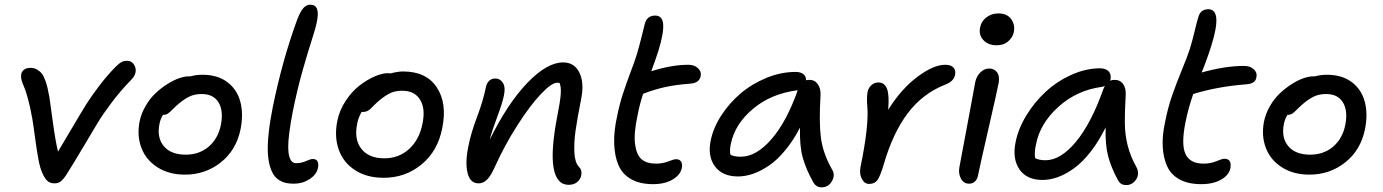

<svg xmlns="http://www.w3.org/2000/svg" viewBox="-20 -780 5958 827"><path d="M214.8 9.8Q196.3 9.8 184.6 -0.5Q172.9 -10.7 162.1 -35.2Q152.8 -55.2 145.8 -92Q138.7 -128.9 131.1 -186.5Q123.5 -244.1 119.1 -269Q110.4 -318.4 100.1 -355.7Q89.8 -393.1 83 -407.5Q76.2 -421.9 72.8 -435.3Q69.3 -448.7 71.8 -461.9Q74.2 -473.1 84.5 -480.5Q94.7 -487.8 110.8 -487.8Q127.4 -487.8 140.1 -480.2Q152.8 -472.7 160.6 -462.4Q168.5 -452.1 175.3 -432.9Q182.1 -413.6 185.1 -399.7Q188 -385.7 192.9 -360.8Q194.8 -349.6 207 -259Q219.2 -168.5 230 -127Q248.5 -157.7 289.3 -227.1Q330.1 -296.4 350.6 -329.3Q371.1 -362.3 407 -409.7Q442.9 -457 479 -493.2Q493.2 -507.3 503.2 -512.7Q513.2 -518.1 527.8 -518.1Q545.9 -518.1 556.4 -502.9Q566.9 -487.8 564 -469.2Q561 -452.1 544.9 -436Q500 -390.1 461.9 -339.6Q423.8 -289.1 400.9 -251.2Q377.9 -213.4 337.4 -144.8Q296.9 -76.2 266.1 -27.8Q252.4 -6.8 241.5 1.5Q230.5 9.8 214.8 9.8Z M776.9 -27.8Q708 -27.8 658.7 -59.1Q609.4 -90.3 589.4 -142.3Q569.3 -194.3 581.1 -255.9Q588.4 -291.5 607.2 -323.7Q626 -356 649.9 -378.4Q673.8 -400.9 700.4 -417.7Q727.1 -434.6 751 -442.9Q774.9 -451.2 793 -451.2H800.8Q824.7 -458 852.1 -458Q916.5 -458 958.5 -426.8Q1000.5 -395.5 1014.9 -342.8Q1029.3 -290 1016.1 -223.1Q997.6 -133.3 931.2 -80.6Q864.7 -27.8 776.9 -27.8ZM667 -247.1Q654.8 -187.5 685.5 -150.6Q716.3 -113.8 779.8 -113.8Q837.9 -113.8 878.4 -147.9Q918.9 -182.1 931.2 -241.2Q943.4 -302.2 921.4 -338.6Q899.4 -375 849.1 -375Q819.8 -375 798.3 -365.2Q776.9 -355.5 752 -335Q739.3 -324.7 724.9 -310.1Q710.4 -295.4 702.4 -290.3Q694.3 -285.2 682.1 -285.2Q670.9 -267.1 667 -247.1Z M1246.6 11.2Q1228 11.2 1213.4 8.3Q1198.7 5.4 1183.8 -3.4Q1168.9 -12.2 1158.9 -27.1Q1148.9 -42 1141.8 -67.1Q1134.8 -92.3 1133.5 -126.2Q1132.3 -160.2 1137.5 -208.7Q1142.6 -257.3 1154.8 -317.9Q1195.8 -519.5 1258.8 -691.9Q1272.9 -729.5 1286.1 -744.6Q1299.3 -759.8 1316.9 -759.8Q1360.4 -759.8 1344.7 -686Q1339.4 -658.2 1323 -607.9Q1306.6 -557.6 1283.7 -477.1Q1260.7 -396.5 1240.7 -297.9Q1231 -247.1 1226.1 -208.5Q1221.2 -169.9 1221.4 -145.3Q1221.7 -120.6 1226.3 -105.2Q1231 -89.8 1238.3 -83.5Q1245.6 -77.1 1255.9 -77.1Q1277.8 -77.1 1298.1 -86.2Q1318.4 -95.2 1326.7 -95.2Q1356.4 -95.2 1349.6 -57.1Q1343.8 -28.3 1313.5 -8.5Q1283.2 11.2 1246.6 11.2Z M1632.3 -14.2Q1560.1 -14.2 1509.5 -46.9Q1459 -79.6 1439.2 -135Q1419.4 -190.4 1432.6 -257.8Q1441.9 -304.7 1468.8 -345.5Q1495.6 -386.2 1528.3 -411.4Q1561 -436.5 1593.5 -450.7Q1626 -464.8 1650.4 -464.8Q1652.3 -464.8 1656.5 -464.4Q1660.6 -463.9 1662.6 -463.9Q1693.4 -472.2 1716.3 -472.2Q1816.4 -472.2 1861.6 -403.3Q1906.7 -334.5 1884.8 -228Q1866.2 -130.4 1796.4 -72.3Q1726.6 -14.2 1632.3 -14.2ZM1518.6 -247.1Q1504.4 -180.2 1536.4 -139.2Q1568.4 -98.1 1635.7 -98.1Q1697.8 -98.1 1741.7 -137.9Q1785.6 -177.7 1799.3 -245.1Q1813.5 -311 1789.8 -350.1Q1766.1 -389.2 1712.4 -389.2Q1683.6 -389.2 1662.6 -379.6Q1641.6 -370.1 1615.7 -349.1Q1604.5 -339.8 1593.3 -328.6Q1582 -317.4 1576.4 -311.8Q1570.8 -306.2 1562.7 -302Q1554.7 -297.9 1545.4 -297.9H1537.6Q1522.5 -271.5 1518.6 -247.1Z M2429.2 16.1Q2377.4 16.1 2364.5 -56.9Q2351.6 -129.9 2380.4 -279.8Q2393.1 -343.3 2395.3 -374.8Q2397.5 -406.2 2390.1 -422.9Q2387.2 -423.8 2380.4 -423.8Q2356 -423.8 2309.6 -374.8Q2263.2 -325.7 2208.7 -240.7Q2154.3 -155.8 2112.3 -63Q2094.7 -23.4 2078.4 -6.8Q2062 9.8 2041.5 9.8Q2004.9 9.8 1993.9 -35.2Q1982.9 -80.1 1997.6 -150.9Q2008.8 -208 2034.9 -276.6Q2061 -345.2 2073.2 -405.8Q2076.2 -421.9 2086.9 -431.9Q2097.7 -441.9 2113.3 -441.9Q2134.3 -441.9 2146.2 -423.1Q2158.2 -404.3 2150.4 -368.2Q2143.6 -334.5 2121.6 -276.4Q2099.6 -218.3 2089.4 -178.2Q2166.5 -335 2251.5 -423.1Q2336.4 -511.2 2405.3 -511.2Q2454.1 -511.2 2475.6 -467.3Q2497.1 -423.3 2483.4 -355Q2466.3 -268.6 2459 -216.6Q2451.7 -164.6 2454.1 -121.6Q2456.5 -78.6 2474.1 -61Q2488.3 -46.9 2483.4 -23.9Q2480 -7.8 2466.1 4.2Q2452.1 16.1 2429.2 16.1Z M2793 13.2Q2736.3 13.2 2698.7 -8.1Q2661.1 -29.3 2644.3 -67.9Q2627.4 -106.4 2625.5 -160.4Q2623.5 -214.4 2638.2 -279.8Q2647.9 -329.1 2662.8 -375Q2677.7 -420.9 2696 -469.2Q2714.4 -517.6 2723.1 -545.9Q2733.9 -582 2744.4 -625.2Q2754.9 -668.5 2757.8 -679.2Q2767.6 -712.9 2802.2 -712.9Q2833.5 -712.9 2836.4 -675.3Q2839.4 -637.7 2815.9 -561Q2799.8 -511.7 2785.2 -473.1Q2873 -501 2944.8 -501Q2970.7 -501 2986.3 -486.3Q3002 -471.7 2998 -452.1Q2992.2 -422.9 2955.1 -419.9Q2890.6 -415 2844.2 -404.8Q2797.9 -394.5 2750 -376Q2734.9 -329.6 2726.1 -283.2Q2709.5 -206.1 2715.3 -159.9Q2721.2 -113.8 2742.9 -94.5Q2764.6 -75.2 2806.2 -75.2Q2834 -75.2 2858.2 -84.7Q2882.3 -94.2 2892.1 -94.2Q2907.2 -94.2 2913.6 -84Q2919.9 -73.7 2917 -57.1Q2911.1 -26.9 2877.4 -6.8Q2843.8 13.2 2793 13.2Z M3158.7 -20Q3091.3 -20 3059.3 -63.7Q3027.3 -107.4 3041 -173.8Q3051.8 -228.5 3086.4 -282.2Q3121.1 -335.9 3169.9 -377.4Q3218.8 -418.9 3281.5 -444.6Q3344.2 -470.2 3406.7 -470.2Q3428.2 -470.2 3440.2 -460.9Q3452.1 -451.7 3452.1 -434.1Q3457 -436 3466.8 -436Q3489.7 -436 3502.9 -417Q3516.1 -397.9 3514.2 -368.2Q3507.3 -253.4 3515.9 -186.8Q3524.4 -120.1 3564 -49.8Q3578.6 -26.9 3563.5 0Q3548.3 26.9 3519 26.9Q3494.1 26.9 3481.9 2.9Q3452.1 -50.3 3438 -100.1Q3423.8 -149.9 3425.8 -230Q3397 -174.8 3362.5 -133.1Q3328.1 -91.3 3293 -67.4Q3257.8 -43.5 3224.4 -31.7Q3190.9 -20 3158.7 -20ZM3127.9 -160.2Q3122.1 -132.8 3126 -113.8Q3140.6 -105 3170.9 -105Q3236.8 -105 3302.2 -179.7Q3367.7 -254.4 3416 -391.1H3414.1Q3300.8 -376.5 3222.9 -310.8Q3145 -245.1 3127.9 -160.2Z M3723.6 12.2Q3703.6 12.2 3692.1 -9.8Q3680.7 -31.7 3686.5 -61Q3723.1 -238.3 3715.8 -320.8Q3712.4 -357.4 3716.8 -383.8Q3720.7 -401.9 3733.4 -413.3Q3746.1 -424.8 3763.7 -424.8Q3789.6 -424.8 3800.3 -398.4Q3811 -372.1 3805.7 -307.1Q3861.8 -397 3931.4 -449Q4001 -501 4050.8 -501Q4076.2 -501 4086.9 -489Q4097.7 -477.1 4093.8 -457Q4087.4 -429.2 4052.7 -416Q3954.6 -377.9 3889.9 -292.2Q3825.2 -206.5 3785.6 -68.8Q3771 -20 3759 -3.9Q3747.1 12.2 3723.6 12.2Z M4272.9 -585Q4236.3 -585 4215.6 -607.4Q4194.8 -629.9 4201.7 -662.1Q4206.5 -688.5 4228.8 -705.3Q4251 -722.2 4279.8 -722.2Q4317.9 -722.2 4335.4 -697.8Q4353 -673.3 4346.7 -641.1Q4342.3 -619.6 4323 -602.3Q4303.7 -585 4272.9 -585ZM4153.8 11.2Q4130.9 11.2 4118.9 -11Q4106.9 -33.2 4112.8 -62Q4134.3 -174.3 4153.6 -280Q4172.9 -385.7 4180.7 -426.8Q4186 -451.7 4202.9 -468.3Q4219.7 -484.9 4240.7 -484.9Q4262.7 -484.9 4274.7 -468.5Q4286.6 -452.1 4281.7 -423.8Q4274.9 -387.7 4237.8 -226.6Q4200.7 -65.4 4192.9 -25.9Q4189.9 -8.3 4179.7 1.5Q4169.4 11.2 4153.8 11.2Z M4470.2 -4.9Q4402.3 -4.9 4371.1 -50.5Q4339.8 -96.2 4354.5 -168Q4365.7 -225.1 4400.6 -282.5Q4435.5 -339.8 4484.1 -384.8Q4532.7 -429.7 4595 -457.8Q4657.2 -485.8 4718.3 -485.8Q4742.2 -485.8 4754.9 -473.1Q4767.6 -460.4 4763.2 -437Q4762.7 -436 4762.2 -434.3Q4761.7 -432.6 4761.2 -432.1Q4769 -436 4781.2 -436Q4805.2 -436 4818.1 -417.2Q4831.1 -398.4 4828.6 -367.2Q4824.7 -301.8 4825 -251.2Q4825.2 -200.7 4837.2 -153.3Q4849.1 -106 4875.5 -59.1Q4883.8 -43.5 4881.3 -26.6Q4878.9 -9.8 4864.7 3.7Q4850.6 17.1 4832.5 17.1Q4817.4 17.1 4809.1 11.7Q4800.8 6.3 4794.4 -5.9Q4766.6 -57.1 4753.4 -106Q4740.2 -154.8 4742.2 -231Q4712.9 -171.4 4677.7 -126.5Q4642.6 -81.5 4606.9 -55.7Q4571.3 -29.8 4537.1 -17.3Q4502.9 -4.9 4470.2 -4.9ZM4442.4 -158.2Q4434.6 -124 4438.5 -99.1Q4455.1 -89.8 4483.4 -89.8Q4548.3 -89.8 4614.3 -169.2Q4680.2 -248.5 4732.4 -396Q4736.8 -406.7 4739.3 -410.2Q4733.9 -407.2 4725.6 -405.8Q4617.7 -391.1 4538.6 -319.6Q4459.5 -248 4442.4 -158.2Z M5153.8 13.2Q5098.6 13.2 5061.8 -6.6Q5024.9 -26.4 5008.1 -62Q4991.2 -97.7 4988.3 -146.7Q4985.4 -195.8 4998.5 -254.9Q5009.8 -314.5 5028.8 -369.1Q5047.9 -423.8 5071 -479.7Q5094.2 -535.6 5105.5 -570.8Q5115.7 -604.5 5126 -647.2Q5136.2 -689.9 5141.6 -706.1Q5150.4 -740.2 5184.6 -740.2Q5246.6 -740.2 5197.8 -584Q5179.7 -525.9 5155.8 -467.8Q5257.8 -496.1 5337.9 -496.1Q5364.7 -496.1 5380.4 -481.7Q5396 -467.3 5391.6 -446.8Q5387.7 -419.9 5349.6 -417Q5222.7 -407.2 5119.6 -375Q5098.1 -313.5 5085.9 -252Q5066.9 -156.2 5086.7 -115.7Q5106.4 -75.2 5163.6 -75.2Q5194.8 -75.2 5219.5 -85.7Q5244.1 -96.2 5253.9 -96.2Q5286.1 -96.2 5279.8 -56.2Q5273.9 -25.9 5239.7 -6.3Q5205.6 13.2 5153.8 13.2Z M5620.1 -27.8Q5551.3 -27.8 5502 -59.1Q5452.6 -90.3 5432.6 -142.3Q5412.6 -194.3 5424.3 -255.9Q5431.6 -291.5 5450.4 -323.7Q5469.2 -356 5493.2 -378.4Q5517.1 -400.9 5543.7 -417.7Q5570.3 -434.6 5594.2 -442.9Q5618.2 -451.2 5636.2 -451.2H5644Q5668 -458 5695.3 -458Q5759.8 -458 5801.8 -426.8Q5843.8 -395.5 5858.2 -342.8Q5872.6 -290 5859.4 -223.1Q5840.8 -133.3 5774.4 -80.6Q5708 -27.8 5620.1 -27.8ZM5510.3 -247.1Q5498 -187.5 5528.8 -150.6Q5559.6 -113.8 5623 -113.8Q5681.2 -113.8 5721.7 -147.9Q5762.2 -182.1 5774.4 -241.2Q5786.6 -302.2 5764.6 -338.6Q5742.7 -375 5692.4 -375Q5663.1 -375 5641.6 -365.2Q5620.1 -355.5 5595.2 -335Q5582.5 -324.7 5568.1 -310.1Q5553.7 -295.4 5545.7 -290.3Q5537.6 -285.2 5525.4 -285.2Q5514.2 -267.1 5510.3 -247.1Z"/></svg>

Font: Shantell Sans Irregular
Style: Italic
Weight: 400
Italic angle: -11.31°
Designer: Stephen Nixon, Anya Danilova, Shantell Martin
Foundry: Arrow Type
Version: Version 1.006;[9816181b4]